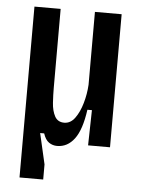

<svg xmlns="http://www.w3.org/2000/svg" viewBox="-50 -568 562 759"><g transform="rotate(5 230.5 -189.0)"><path d="M56 150V-528H160V-216Q160 -187 162 -155.5Q164 -124 175.5 -102.5Q187 -81 213 -81Q238 -81 255.5 -105Q273 -129 283.5 -165.5Q294 -202 296 -239V-528H402V0H315L318 -140H300Q289 -60 261.5 -23.5Q234 13 193 13Q175 13 160.5 3Q146 -7 138 -32H122L150 90V150Z"/></g></svg>

Font: Bricolage Grotesque 10pt Condensed Medium
Style: Regular
Weight: 500
Width: 3
Designer: Mathieu Triay
Foundry: Atelier Triay
Version: Version 1.000; ttfautohint (v1.8.4.7-5d5b);gftools[0.9.32]